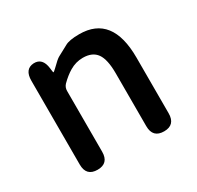

<svg xmlns="http://www.w3.org/2000/svg" viewBox="-127 -710 877 855"><g transform="rotate(-30 312.0 -282.0)"><path d="M145 0Q87 0 87 -60V-491Q87 -550 134 -553Q180 -555 187 -497L189 -481Q190 -474 191.5 -474Q193 -474 206 -486Q237 -517 249 -523Q275 -537 301 -551Q323 -564 375 -564Q544 -564 544 -346V-60Q544 0 487 0Q429 0 429 -60V-332Q429 -403 407 -434Q385 -465 336 -465Q300 -465 268 -446Q241 -430 214 -403Q202 -390 202 -372V-60Q202 0 145 0Z"/></g></svg>

Font: Resource Han Rounded JP Medium
Style: Regular
Weight: 500
Designer: Cyano Hao (round all glyphs); Ryoko NISHIZUKA 西塚涼子 (kana, bopomofo & ideographs); Paul D. Hunt (Latin, Greek & Cyrillic)
Foundry: Cyano Hao
Version: 0.990